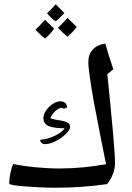

<svg xmlns="http://www.w3.org/2000/svg" viewBox="-20 -1013 618 898"><path d="M241 -914C246 -916 261 -931 281 -952L241 -993C229 -979 215 -966 200 -951C214 -935 227 -920 241 -914ZM296 -841C311 -854 325 -869 339 -887L296 -929L275 -907L251 -883C260 -873 274 -859 296 -841ZM191 -833C206 -845 220 -860 233 -879L191 -920C165 -893 152 -879 146 -874C159 -860 174 -845 191 -833ZM239 -135C325 -135 406 -141 481 -152C503 -180 518 -214 518 -250C518 -295 506 -433 482 -666L510 -689C497 -728 481 -777 473 -809C421 -802 393 -770 393 -722C393 -685 414 -556 430 -479C441 -417 457 -341 476 -245C404 -232 331 -225 258 -225C186 -225 94 -234 42 -246C32 -228 23 -183 23 -155C23 -149 48 -145 99 -141C149 -137 196 -135 239 -135ZM191 -339C239 -339 308 -392 308 -420C308 -427 305 -434 298 -438C281 -451 238 -450 216 -460C221 -482 252 -509 268 -509C272 -509 276 -507 279 -504L295 -511C291 -530 280 -539 262 -539C225 -539 183 -494 183 -462C183 -422 219 -414 282 -413C278 -406 271 -399 260 -391C237 -376 203 -362 168 -359C168 -348 175 -339 191 -339Z"/></svg>

Font: Noto Naskh Arabic UI Medium
Style: Regular
Weight: 500
Designer: Monotype Design Team, David Williams, Mohamad Dakak and Nizar Qandah
Foundry: Monotype Imaging Inc.
Version: Version 2.014